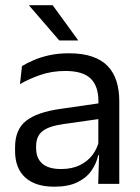

<svg xmlns="http://www.w3.org/2000/svg" viewBox="-20 -703 534 734"><path d="M436 0H355.4L359 -118.6L355.9 -131.1V-286.5L356.3 -314.9Q356.3 -374.3 326.2 -403Q296 -431.7 230.4 -431.7Q178.2 -431.7 134.4 -416.5Q90.6 -401.3 56.4 -381.5L64 -450.4Q83.1 -462 109.4 -473.3Q135.7 -484.7 169.3 -492Q202.9 -499.3 243.3 -499.3Q295.8 -499.3 332.6 -486.6Q369.4 -473.9 392.2 -449.9Q415 -425.8 425.5 -392Q436 -358.1 436 -316.2ZM187.4 10.7Q114.9 10.7 76.3 -24.6Q37.6 -60 37.6 -125.7V-140Q37.6 -207.4 79.3 -240.7Q121 -274.1 212.2 -286.9L366.5 -309.2L370.9 -249.8L222 -228.6Q166.2 -220.7 142.2 -201.4Q118.1 -182 118.1 -144.5V-136.6Q118.1 -97.9 141.9 -77.4Q165.7 -56.8 213.1 -56.8Q254.9 -56.8 284.9 -71.4Q314.9 -86 333.4 -110.5Q352 -135.1 358.5 -165.2L371.2 -109.8H355.7Q348.6 -77.8 329.3 -50.3Q310.1 -22.8 275.5 -6.1Q240.9 10.7 187.4 10.7ZM278.3 -549.7 181.3 -683.1H91.4V-681.7L206.6 -548.4H278.3Z"/></svg>

Font: Anek Kannada Medium
Style: Regular
Weight: 500
Designer: Vaishnavi Murthy, Maithili Shingre (Kannada) & Yesha Goshar (Latin)
Foundry: Ek Type
Version: Version 1.003